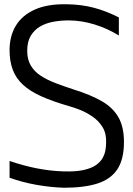

<svg xmlns="http://www.w3.org/2000/svg" viewBox="-20 -873 624 903"><path d="M281 10Q218 8 152.5 -3.5Q87 -15 25 -37V-116Q89 -94 152 -81.5Q215 -69 277 -67Q336 -65 373.5 -73.5Q411 -82 432 -97Q453 -112 463 -130.5Q473 -149 476 -167.5Q479 -186 479 -201Q481 -244 463 -274Q445 -304 416 -324Q387 -344 357 -356Q327 -368 304 -374Q228 -396 174.5 -420Q121 -444 88 -474.5Q55 -505 40 -545Q25 -585 25 -637Q25 -704 55 -753Q85 -802 145 -828.5Q205 -855 295 -853Q362 -852 420 -837Q478 -822 539 -791V-706Q486 -739 424.5 -758Q363 -777 302 -777Q265 -777 230 -770.5Q195 -764 168 -748Q141 -732 124.5 -704.5Q108 -677 108 -633Q108 -593 125 -564.5Q142 -536 172 -516.5Q202 -497 241.5 -482Q281 -467 327 -452Q407 -427 459 -397Q511 -367 537 -321.5Q563 -276 563 -205Q563 -124 532 -77Q501 -30 438.5 -10Q376 10 281 10Z"/></svg>

Font: Matangi Medium
Style: Regular
Weight: 500
Designer: Prashant Pant
Foundry: The Graphic Ant
Version: Version 3.002